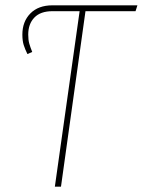

<svg xmlns="http://www.w3.org/2000/svg" viewBox="-20 -701 536 721"><path d="M489 -659H301L209 0H186L279 -659H177Q132 -659 109 -635Q86 -611 86 -571Q86 -551 90 -537Q94 -523 101 -506L83 -498Q74 -516 69 -532Q64 -548 64 -571Q64 -620 94 -650.5Q124 -681 177 -681H496Z"/></svg>

Font: Fira Sans Condensed Thin
Style: Italic
Weight: 250
Width: 3
Italic angle: -8°
Designer: Carrois Corporate & Edenspiekermann AG
Foundry: Carrois Corporate GbR & Edenspiekermann AG
Version: Version 4.203